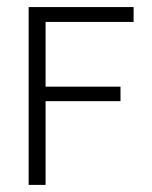

<svg xmlns="http://www.w3.org/2000/svg" viewBox="-20 -623 430 543"><path d="M357.9 -561H108.9V-377.9H320.8V-336.9H108.9V-100.1H61V-603H357.9Z"/></svg>

Font: Kikakui Sans Pro
Style: Regular
Weight: 400
Version: 0.2